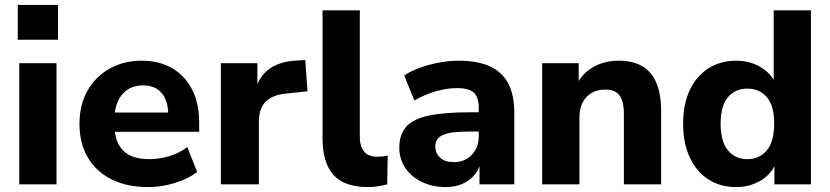

<svg xmlns="http://www.w3.org/2000/svg" viewBox="-20 -747 3364 778"><path d="M52 -586V-727H215V-586ZM58 0V-491H209V0Z M581 11Q494 11 431.5 -20.5Q369 -52 335.5 -109.5Q302 -167 302 -245Q302 -321 334 -378.5Q366 -436 423.5 -468.5Q481 -501 554 -501Q626 -501 678 -470.5Q730 -440 758.5 -384Q787 -328 787 -251V-213H426V-291H678L662 -277Q662 -338 635.5 -369.5Q609 -401 560 -401Q523 -401 497 -384Q471 -367 457 -335Q443 -303 443 -258V-250Q443 -199 458.5 -166.5Q474 -134 505.5 -118Q537 -102 584 -102Q624 -102 665 -114Q706 -126 739 -151L779 -50Q742 -22 688.5 -5.5Q635 11 581 11Z M875 0V-491H1023V-371H1013Q1025 -431 1065.5 -463.5Q1106 -496 1173 -501L1217 -504L1226 -377L1141 -368Q1084 -363 1056.5 -335Q1029 -307 1029 -254V0Z M1470 11Q1375 11 1331 -38.5Q1287 -88 1287 -186V-705H1438V-192Q1438 -167 1446 -148.5Q1454 -130 1469.5 -121Q1485 -112 1509 -112Q1519 -112 1530 -113Q1541 -114 1551 -117L1549 0Q1530 5 1510.5 8Q1491 11 1470 11Z M1786 11Q1732 11 1689 -10Q1646 -31 1622 -67Q1598 -103 1598 -148Q1598 -202 1626 -233.5Q1654 -265 1717 -278.5Q1780 -292 1884 -292H1937V-214H1885Q1846 -214 1819.5 -211Q1793 -208 1776 -200.5Q1759 -193 1751.5 -182Q1744 -171 1744 -154Q1744 -126 1763.5 -108Q1783 -90 1820 -90Q1849 -90 1871.5 -103.5Q1894 -117 1907 -140.5Q1920 -164 1920 -194V-309Q1920 -353 1900 -371.5Q1880 -390 1832 -390Q1792 -390 1747.5 -377.5Q1703 -365 1659 -340L1618 -441Q1644 -459 1681.5 -472.5Q1719 -486 1760 -493.5Q1801 -501 1838 -501Q1915 -501 1964.5 -478.5Q2014 -456 2039 -409.5Q2064 -363 2064 -290V0H1923V-99H1930Q1924 -65 1904.5 -40.5Q1885 -16 1855 -2.5Q1825 11 1786 11Z M2177 0V-491H2325V-399H2314Q2337 -448 2382.5 -474.5Q2428 -501 2486 -501Q2545 -501 2583 -478.5Q2621 -456 2640 -410.5Q2659 -365 2659 -295V0H2508V-288Q2508 -322 2499.5 -343.5Q2491 -365 2474.5 -374.5Q2458 -384 2433 -384Q2401 -384 2377.5 -370.5Q2354 -357 2341 -332Q2328 -307 2328 -274V0Z M2963 11Q2899 11 2850.5 -20Q2802 -51 2775 -109Q2748 -167 2748 -246Q2748 -325 2775 -382Q2802 -439 2850.5 -470Q2899 -501 2963 -501Q3021 -501 3065.5 -473Q3110 -445 3126 -400H3115V-705H3266V0H3118V-97H3127Q3113 -48 3067.5 -18.5Q3022 11 2963 11ZM3008 -102Q3057 -102 3087 -137.5Q3117 -173 3117 -246Q3117 -319 3087 -353.5Q3057 -388 3008 -388Q2960 -388 2930 -353.5Q2900 -319 2900 -246Q2900 -173 2930 -137.5Q2960 -102 3008 -102Z"/></svg>

Font: Nunito Sans 12pt ExtraLight 12pt ExtraBold
Style: Regular
Weight: 800
Version: Version 3.101;gftools[0.9.27]